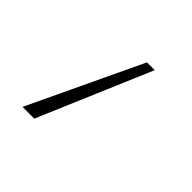

<svg xmlns="http://www.w3.org/2000/svg" viewBox="-88 -377 462 462"><g transform="rotate(45 143.0 -146.0)"><path d="M36.5 -2.5H76.5L199 -290H172.5Z"/></g></svg>

Font: HK Grotesk ExtraLight
Style: Regular
Weight: 200
Designer: Alfredo Marco Pradil
Foundry: Hanken Design Co.
Version: Version 3.001;FEAKit 1.0